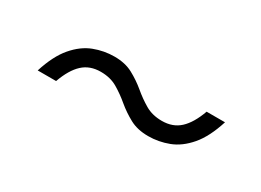

<svg xmlns="http://www.w3.org/2000/svg" viewBox="-21 -417 542 398"><g transform="rotate(30 250.0 -218.0)"><path d="M446.5 -268.5Q433.5 -227.5 414 -204.8Q394.5 -182 371 -173Q347.5 -164 322.5 -164Q297 -164 278.5 -174Q260 -184 244.2 -197.2Q228.5 -210.5 211.5 -220.5Q194.5 -230.5 171.5 -230.5Q145.5 -230.5 128.8 -215Q112 -199.5 100.5 -167.5H56.5Q69.5 -208.5 89 -231.2Q108.5 -254 132 -263Q155.5 -272 180.5 -272Q206 -272 224.5 -262Q243 -252 258.8 -238.8Q274.5 -225.5 291.5 -215.5Q308.5 -205.5 331.5 -205.5Q357.5 -205.5 374.2 -221Q391 -236.5 402.5 -268.5Z"/></g></svg>

Font: Newsreader Text
Style: Italic
Weight: 400
Italic angle: -17°
Designer: Hugues Gentile
Foundry: Production Type
Version: Version 1.001